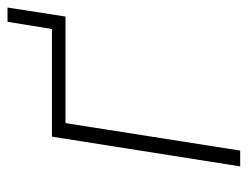

<svg xmlns="http://www.w3.org/2000/svg" viewBox="-94 -564 658 510"><g transform="rotate(-90 235.0 -309.0)"><path d="M48 0 127 -500H413L432 -618H470L446 -464H163L90 0Z"/></g></svg>

Font: Mulish ExtraLight
Style: Italic
Weight: 200
Italic angle: -9°
Designer: Vernon Adams
Foundry: Vernon Adams
Version: Version 3.603